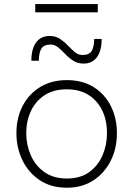

<svg xmlns="http://www.w3.org/2000/svg" viewBox="-20 -888 637 918"><path d="M300 9.5Q223.5 9.5 169.5 -26.8Q115.5 -63 87 -122.5Q58.5 -182 58.5 -251Q58.5 -325 88.8 -382.5Q119 -440 173.2 -472.5Q227.5 -505 299.5 -505Q374 -505 427.5 -471.8Q481 -438.5 510 -380.8Q539 -323 539 -251Q539 -178 509.2 -119Q479.5 -60 426 -25.2Q372.5 9.5 300 9.5ZM300 -34.5Q364.5 -34.5 407 -65.5Q449.5 -96.5 470.5 -146Q491.5 -195.5 491.5 -251Q491.5 -345 440 -403Q388.5 -461 300 -461Q236.5 -461 193.2 -432.8Q150 -404.5 127.8 -357Q105.5 -309.5 105.5 -251Q105.5 -195.5 127 -146Q148.5 -96.5 191.8 -65.5Q235 -34.5 300 -34.5ZM380 -584Q351 -584 330 -597.8Q309 -611.5 292 -629.5Q275 -647.5 258.5 -661.2Q242 -675 222 -675Q190.5 -675 178.2 -656Q166 -637 165.5 -597.5H130Q130 -655 153 -685.5Q176 -716 216.5 -716Q246 -716 266.8 -702.2Q287.5 -688.5 304.5 -670.5Q321.5 -652.5 337.8 -638.8Q354 -625 374.5 -625Q406 -625 418 -643.8Q430 -662.5 430.5 -702H466Q466 -644.5 443.2 -614.2Q420.5 -584 380 -584ZM148.5 -829V-868.5H447.5V-829Z"/></svg>

Font: Heraclito ExtraLight
Style: Regular
Weight: 200
Designer: Kostas Bartsokas (font) & Cristiano Sobral (main changes)
Foundry: Kostas Bartsokas (font) & Cristiano Sobral (main changes)
Version: Version 1.00;July 8, 2020;FontCreator 13.0.0.2655 64-bit